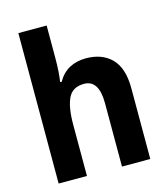

<svg xmlns="http://www.w3.org/2000/svg" viewBox="-113 -849 820 937"><g transform="rotate(-15 297.5 -380.0)"><path d="M210 -601Q210 -562 208 -530.5Q206 -499 202 -476H210Q233 -517 269.5 -536.5Q306 -556 353 -556Q435 -556 482.5 -507.5Q530 -459 530 -358V0H387V-320Q387 -438 312 -438Q254 -438 232 -392.5Q210 -347 210 -259V0H67V-760H210Z"/></g></svg>

Font: Noto Sans Hebrew SemiCondensed
Style: Bold
Weight: 700
Width: 4
Designer: Monotype Design Team
Foundry: Monotype Imaging Inc.
Version: Version 2.004; ttfautohint (v1.8.4.7-5d5b)